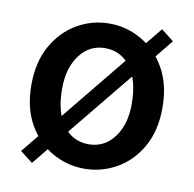

<svg xmlns="http://www.w3.org/2000/svg" viewBox="-67 -599 699 691"><g transform="rotate(10 282.5 -253.5)"><path d="M281.7 12.2Q218.8 12.2 164.3 -18.8Q109.9 -49.8 76.2 -109.1Q42.5 -168.5 42.5 -252.4Q42.5 -336.4 76.2 -395.8Q109.9 -455.1 164.3 -486.6Q218.8 -518.1 281.7 -518.1Q344.7 -518.1 399.4 -486.6Q454.1 -455.1 487.8 -395.8Q521.5 -336.4 521.5 -252.4Q521.5 -168.5 487.8 -109.1Q454.1 -49.8 399.4 -18.8Q344.7 12.2 281.7 12.2ZM281.7 -77.1Q338.9 -77.1 374.5 -123.8Q410.2 -170.4 410.2 -246.6Q410.2 -333 375 -380.6Q339.8 -428.2 281.7 -428.2Q224.6 -428.2 189.2 -380.9Q153.8 -333.5 153.8 -258.3Q153.8 -170.4 189 -123.8Q224.1 -77.1 281.7 -77.1ZM93.3 24.4 47.4 -11.2 471.2 -530.8 517.1 -494.6Z"/></g></svg>

Font: Akatab
Style: Bold
Weight: 700
Designer: SIL Global
Foundry: SIL Global
Version: Version 4.100